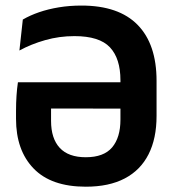

<svg xmlns="http://www.w3.org/2000/svg" viewBox="-20 -674 640 707"><path d="M296 13.5Q168.5 13.5 103.8 -53.5Q39 -120.5 39 -236.5V-265.5Q39 -295.5 40.8 -321.5Q42.5 -347.5 46 -371H475.5V-274L140 -274.5L168 -306.5V-229Q168 -164 200 -129.5Q232 -95 296 -95Q362 -95 392.8 -131.2Q423.5 -167.5 423.5 -233.5V-378.5Q423.5 -458.5 384.8 -499.8Q346 -541 254 -541Q198 -541 146.2 -526.2Q94.5 -511.5 51.5 -488L64 -602Q90.5 -617.5 124 -629Q157.5 -640.5 196.8 -647Q236 -653.5 280 -653.5Q417.5 -653.5 487 -582.2Q556.5 -511 556.5 -376.5V-247Q556.5 -164 527 -105.8Q497.5 -47.5 439.5 -17Q381.5 13.5 296 13.5Z"/></svg>

Font: Anek Latin Medium SemiBold
Style: Regular
Weight: 600
Version: Version 1.003